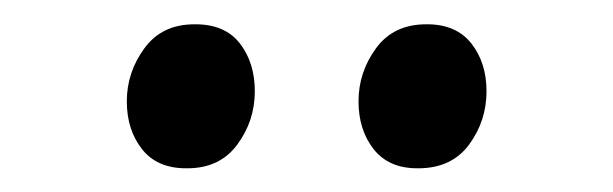

<svg xmlns="http://www.w3.org/2000/svg" viewBox="-20 -784 517 162"><path d="M137 -642Q112.5 -642 99.8 -658.2Q87 -674.5 87 -698.5Q87 -723 101.8 -743.2Q116.5 -763.5 144 -763.5H145Q170 -763.5 182.5 -747.2Q195 -731 195 -707Q195 -682 180.2 -662Q165.5 -642 138 -642ZM332 -642Q308 -642 295.2 -658.2Q282.5 -674.5 282.5 -698.5Q282.5 -723 297.2 -743.2Q312 -763.5 339.5 -763.5H340.5Q365 -763.5 377.8 -747.2Q390.5 -731 390.5 -707Q390.5 -682 375.8 -662Q361 -642 333 -642Z"/></svg>

Font: Merriweather 48pt Light
Style: Regular
Weight: 300
Version: Version 2.100